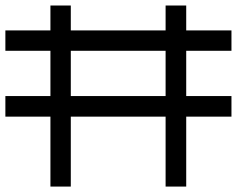

<svg xmlns="http://www.w3.org/2000/svg" viewBox="-69 -687 872 707"><path d="M540.8 0V-257.5H191.7V0H116.7V-257.5H-49.2V-333.3H116.7V-500H-49.2V-575H116.7V-666.7H191.7V-575H540.8V-666.7H616.7V-575H783.3V-500H616.7V-333.3H783.3V-257.5H616.7V0ZM191.7 -333.3H540.8V-500H191.7Z"/></svg>

Font: 0xA000-Squarish
Style: Squareish
Weight: 400
Version: Version 0.1